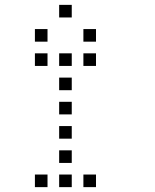

<svg xmlns="http://www.w3.org/2000/svg" viewBox="-20 -796 640 792"><path d="M225 -776Q224 -776 224 -776Q224 -776 224 -775V-725Q224 -724 224 -724Q224 -724 225 -724H275Q276 -724 276 -724Q276 -724 276 -725V-775Q276 -776 276 -776Q276 -776 275 -776ZM125 -676Q124 -676 124 -676Q124 -676 124 -675V-625Q124 -624 124 -624Q124 -624 125 -624H175Q176 -624 176 -624Q176 -624 176 -625V-675Q176 -676 176 -676Q176 -676 175 -676ZM325 -676Q324 -676 324 -676Q324 -676 324 -675V-625Q324 -624 324 -624Q324 -624 325 -624H375Q376 -624 376 -624Q376 -624 376 -625V-675Q376 -676 376 -676Q376 -676 375 -676ZM125 -576Q124 -576 124 -576Q124 -576 124 -575V-525Q124 -524 124 -524Q124 -524 125 -524H175Q176 -524 176 -524Q176 -524 176 -525V-575Q176 -576 176 -576Q176 -576 175 -576ZM225 -576Q224 -576 224 -576Q224 -576 224 -575V-525Q224 -524 224 -524Q224 -524 225 -524H275Q276 -524 276 -524Q276 -524 276 -525V-575Q276 -576 276 -576Q276 -576 275 -576ZM325 -576Q324 -576 324 -576Q324 -576 324 -575V-525Q324 -524 324 -524Q324 -524 325 -524H375Q376 -524 376 -524Q376 -524 376 -525V-575Q376 -576 376 -576Q376 -576 375 -576ZM225 -476Q224 -476 224 -476Q224 -476 224 -475V-425Q224 -424 224 -424Q224 -424 225 -424H275Q276 -424 276 -424Q276 -424 276 -425V-475Q276 -476 276 -476Q276 -476 275 -476ZM225 -376Q224 -376 224 -376Q224 -376 224 -375V-325Q224 -324 224 -324Q224 -324 225 -324H275Q276 -324 276 -324Q276 -324 276 -325V-375Q276 -376 276 -376Q276 -376 275 -376ZM225 -276Q224 -276 224 -276Q224 -276 224 -275V-225Q224 -224 224 -224Q224 -224 225 -224H275Q276 -224 276 -224Q276 -224 276 -225V-275Q276 -276 276 -276Q276 -276 275 -276ZM225 -176Q224 -176 224 -176Q224 -176 224 -175V-125Q224 -124 224 -124Q224 -124 225 -124H275Q276 -124 276 -124Q276 -124 276 -125V-175Q276 -176 276 -176Q276 -176 275 -176ZM125 -76Q124 -76 124 -76Q124 -76 124 -75V-25Q124 -24 124 -24Q124 -24 125 -24H175Q176 -24 176 -24Q176 -24 176 -25V-75Q176 -76 176 -76Q176 -76 175 -76ZM225 -76Q224 -76 224 -76Q224 -76 224 -75V-25Q224 -24 224 -24Q224 -24 225 -24H275Q276 -24 276 -24Q276 -24 276 -25V-75Q276 -76 276 -76Q276 -76 275 -76ZM325 -76Q324 -76 324 -76Q324 -76 324 -75V-25Q324 -24 324 -24Q324 -24 325 -24H375Q376 -24 376 -24Q376 -24 376 -25V-75Q376 -76 376 -76Q376 -76 375 -76Z"/></svg>

Font: Doto
Style: Regular
Weight: 400
Monospace: yes
Version: Version 1.000